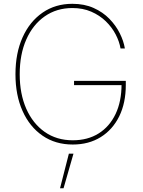

<svg xmlns="http://www.w3.org/2000/svg" viewBox="-20 -757 757 1018"><path d="M365.7 9.3Q273.9 9.3 205.6 -37.6Q137.2 -84.5 99.6 -168.5Q62 -252.4 62 -363.3Q62 -475.6 99.9 -559.3Q137.7 -643.1 205.6 -689.9Q273.4 -736.8 363.8 -736.8Q427.2 -736.8 476.3 -714.8Q525.4 -692.9 560.1 -657.2Q594.7 -621.6 615.2 -580.3Q635.7 -539.1 642.1 -500H619.1Q612.8 -537.1 593 -575Q573.2 -612.8 540.8 -644.3Q508.3 -675.8 463.9 -695.1Q419.4 -714.4 363.8 -714.4Q280.3 -714.4 217.3 -670.4Q154.3 -626.5 119.4 -547.6Q84.5 -468.8 84.5 -363.3Q84.5 -259.8 119.1 -180.9Q153.8 -102.1 217 -57.6Q280.3 -13.2 365.7 -13.2Q445.3 -13.2 503.2 -49.6Q561 -85.9 592.8 -152.6Q624.5 -219.2 624.5 -310.5L634.3 -305.7H372.6V-328.1H647V-306.6Q647 -210.9 612.1 -140.1Q577.1 -69.3 513.9 -30Q450.7 9.3 365.7 9.3ZM298.3 241.2 345.2 57.6H369.6L316.9 241.2Z"/></svg>

Font: Inter 20pt Thin
Style: Regular
Weight: 250
Version: Version 4.001;git-66647c0bb